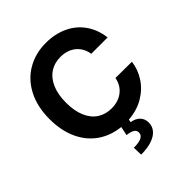

<svg xmlns="http://www.w3.org/2000/svg" viewBox="-255 -864 1233 1233"><g transform="rotate(-45 362.0 -247.0)"><path d="M377.9 -586.9Q322.8 -586.9 281.5 -559.3Q240.2 -531.7 217.8 -479.2Q195.3 -426.8 195.3 -353.5Q195.3 -278.8 217.8 -226.3Q240.2 -173.8 281.2 -147Q322.3 -120.1 377 -120.1Q438 -120.1 479.7 -152.3Q521.5 -184.6 532.2 -241.2L680.7 -240.2Q672.9 -177.2 637.5 -122.6Q602.1 -67.9 542.2 -32.5Q482.4 2.9 404.3 8.8L400.4 28.3Q437 33.7 459 55.2Q481 76.7 481.4 112.3Q481.4 146.5 460 171.6Q438.5 196.8 397.9 210.2Q357.4 223.6 300.8 223.6L298.8 159.2Q391.6 159.2 391.6 113.3Q391.6 93.8 375.2 83.3Q358.9 72.8 323.2 68.4L335.9 7.8Q250.5 -1 184.8 -46.1Q119.1 -91.3 82.5 -169.9Q45.9 -248.5 45.9 -353.5Q45.9 -465.8 88.6 -548.1Q131.3 -630.4 206.3 -673.6Q281.2 -716.8 375 -716.8Q456.5 -716.8 522.5 -686.5Q588.4 -656.2 629.6 -598.4Q670.9 -540.5 680.7 -460.9H532.2Q526.4 -499.5 505.4 -528.1Q484.4 -556.6 451.7 -571.8Q418.9 -586.9 377.9 -586.9Z"/></g></svg>

Font: Pretendard JP
Style: Bold
Weight: 700
Designer: Base glyphs from Inter by Rasmus Andersson; Hangeul glyphs from Noto Sans CJK(Source Han Sans) by Jang Soo-young and Kan
Foundry: Kil Hyung-jin
Version: Version 1.309